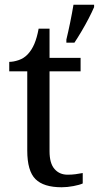

<svg xmlns="http://www.w3.org/2000/svg" viewBox="-20 -780 417 810"><path d="M240 10Q164 10 129.5 -24.5Q95 -59 95 -145V-479H19V-519Q37 -519 59 -526.5Q81 -534 97 -551Q114 -569 125 -595Q136 -621 143 -659H189V-536H320V-479H189V-142Q189 -91 210 -67Q231 -43 265 -43Q283 -43 298 -45Q313 -47 329 -50V-6Q316 0 290 5Q264 10 240 10ZM260 -613Q268 -646 276 -685Q284 -724 290 -760H377V-750Q368 -729 354 -702Q340 -675 324 -648Q308 -621 294 -600H260Z"/></svg>

Font: Noto Serif Dives Akuru
Style: Regular
Weight: 400
Designer: Fernando Caro
Foundry: Fernando Caro
Version: Version 2.000; ttfautohint (v1.8.4.7-5d5b)